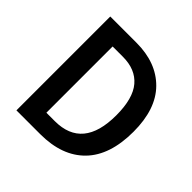

<svg xmlns="http://www.w3.org/2000/svg" viewBox="-183 -874 1033 1033"><g transform="rotate(45 333.5 -357.0)"><path d="M612 -364Q612 -185 522 -92.5Q432 0 266 0H85V-714H284Q436 -714 524 -625Q612 -536 612 -364ZM484 -361Q484 -489 433 -549Q382 -609 286 -609H208V-105H272Q484 -105 484 -361Z"/></g></svg>

Font: Noto Sans Malayalam SemiCondensed SemiBold
Style: Regular
Weight: 600
Width: 4
Designer: Jelle Bosma - Monotype Design Team
Foundry: Monotype Imaging Inc.
Version: Version 2.104; ttfautohint (v1.8.4.7-5d5b)